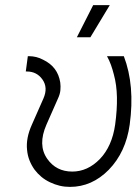

<svg xmlns="http://www.w3.org/2000/svg" viewBox="-20 -720 537 752"><path d="M89 -500 81 -440H85Q124 -440 146 -409Q169 -377 150 -334L105 -232Q81 -179 86 -133Q88 -111 95.5 -92Q103 -73 115 -56Q127 -40 142 -27.5Q157 -15 176 -6Q195 3 214 7.5Q233 12 254 12Q340 12 406 -55Q473 -124 488 -232Q509 -385 465 -500H399Q408 -484 414.5 -466Q421 -448 426 -428Q437 -388 438 -339Q439 -290 431 -232Q419 -147 371 -97Q323 -48 263 -48Q200 -48 165 -98Q127 -152 162 -232L207 -334Q215 -351 216.5 -366.5Q218 -382 216 -397Q211 -428 194.5 -450Q178 -472 149 -486Q136 -493 122 -496.5Q108 -500 93 -500ZM281 -574H334L410 -700H345Z"/></svg>

Font: Unageo
Style: Light-Italic
Weight: 300
Designer: Richard Sepsi
Foundry: Richard Sepsi
Version: Version 2.000